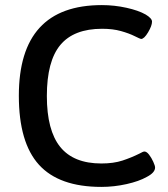

<svg xmlns="http://www.w3.org/2000/svg" viewBox="-20 -727 659 754"><path d="M54 -351Q54 -707 380 -707Q429 -707 476.5 -696.5Q524 -686 552 -670Q577 -655 577 -642Q577 -626 561.5 -600Q546 -574 534 -574Q531 -574 509 -585Q487 -596 455 -605Q423 -614 381 -614Q270 -614 217 -550.5Q164 -487 164 -350Q164 -215 216.5 -150Q269 -85 378 -85Q426 -85 461 -96.5Q496 -108 528 -124Q542 -132 547 -132Q556 -132 565.5 -119.5Q575 -107 582 -91.5Q589 -76 589 -69Q589 -49 556 -32Q526 -15 477 -4Q428 7 378 7Q212 7 133 -80Q54 -167 54 -351Z"/></svg>

Font: Asap-Medium
Style: Regular
Weight: 500
Designer: Pablo Cosgaya
Foundry: Omnibus-Type
Version: Version 2.000; ttfautohint (v1.8)